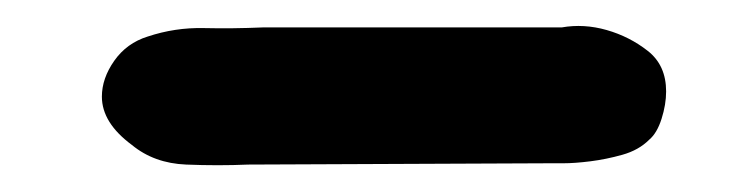

<svg xmlns="http://www.w3.org/2000/svg" viewBox="-20 61 570 147"><path d="M410 82Q427 79 444.5 84Q462 89 476 100Q490 111 490 131Q490 141 486.5 152Q483 163 477 168Q469 176 456.5 179.5Q444 183 432 184.5Q420 186 411.5 186Q403 186 402 186L170 187Q147 188 122.5 187Q98 186 81 172Q58 155 58 135Q58 121 67.5 107.5Q77 94 93 89Q114 82 136 82.5Q158 83 181 82Z"/></svg>

Font: BM JUA 
Style: Regular
Weight: 400
Designer: BONGJIN KIM, JAEHYUN KEUM, JUHEE TAE
Foundry: WOOWA BROTHERS Corporation.
Version: Version 1.000